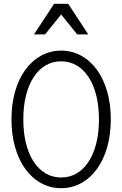

<svg xmlns="http://www.w3.org/2000/svg" viewBox="-20 -975 640 1005"><path d="M300 10Q357 10 405 -16.5Q453 -43 487.5 -90.5Q522 -138 541 -204.5Q560 -271 560 -350Q560 -430 541 -496Q522 -562 487.5 -609.5Q453 -657 405 -683.5Q357 -710 300 -710Q243 -710 195 -683.5Q147 -657 112.5 -609.5Q78 -562 59 -496Q40 -430 40 -350Q40 -271 59 -204.5Q78 -138 112.5 -90.5Q147 -43 195 -16.5Q243 10 300 10ZM300 -46Q255 -46 218.5 -67.5Q182 -89 156 -129Q130 -169 116 -225Q102 -281 102 -350Q102 -419 116 -475Q130 -531 156 -571Q182 -611 218.5 -632.5Q255 -654 300 -654Q345 -654 381.5 -632.5Q418 -611 444 -571Q470 -531 484 -475Q498 -419 498 -350Q498 -281 484 -225Q470 -169 444 -129Q418 -89 381.5 -67.5Q345 -46 300 -46ZM158 -795H216L300 -899L384 -795H442L337 -955H263Z"/></svg>

Font: CommitMonoV143 ExtLt
Style: Regular
Weight: 200
Monospace: yes
Designer: Eigil Nikolajsen
Foundry: Eigil Nikolajsen
Version: Version 1.143